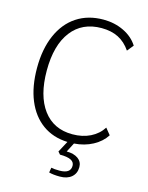

<svg xmlns="http://www.w3.org/2000/svg" viewBox="-134 -792 834 1084"><g transform="rotate(15 283.0 -250.0)"><path d="M506 -125 536 -88Q510 -47 461.5 -21Q413 5 353 9L325 63Q367 63 392 81Q417 99 417 130Q417 167 392 188.5Q367 210 324 210Q285 210 260 203L265 174Q281 178 313 178Q378 178 378 133Q378 111 357 100.5Q336 90 293 90L280 75L315 10Q230 7 168.5 -37.5Q107 -82 74 -161.5Q41 -241 41 -350Q41 -460 76.5 -541.5Q112 -623 178 -666.5Q244 -710 334 -710Q399 -710 453 -684Q507 -658 536 -612L506 -575Q476 -619 434.5 -640Q393 -661 336 -661Q223 -661 160.5 -579.5Q98 -498 98 -350Q98 -203 159 -121Q220 -39 330 -39Q389 -39 434.5 -61.5Q480 -84 506 -125Z"/></g></svg>

Font: Sarabun ExtraLight
Style: Regular
Weight: 275
Designer: Suppakit Chalermlarp | Katatrad Co.,Ltd.
Foundry: Cadson Demak Co.,Ltd.
Version: Version 1.000; ttfautohint (v1.6)